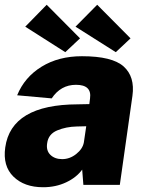

<svg xmlns="http://www.w3.org/2000/svg" viewBox="-27 -776 618 806"><path d="M-5 -157Q20 -337 299 -338L348 -339L351 -363Q359 -420 292 -420Q228 -420 190 -363L45 -376Q76 -452 147.5 -496Q219 -540 317 -540Q444 -540 492 -497Q540 -454 529 -374L476 0H323L318 -64Q294 -31 250.5 -10.5Q207 10 154 10Q75 10 29.5 -34.5Q-16 -79 -5 -157ZM325 -178 335 -246 295 -245Q250 -244 213 -228.5Q176 -213 171 -175Q166 -144 184.5 -126Q203 -108 234 -108Q266 -108 293 -129.5Q320 -151 325 -178ZM309 -615 247 -557 79 -664 169 -756ZM521 -615 459 -557 290 -664 381 -756Z"/></svg>

Font: Morrison ExtraBold
Style: Regular
Weight: 800
Designer: Pablo Impallari, Rodrigo Fuenzalida (Modified by Dan O. Williams)
Version: Version 0.03;June 6, 2019;FontCreator 11.5.0.2425 64-bit; tt